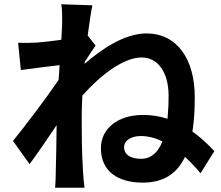

<svg xmlns="http://www.w3.org/2000/svg" viewBox="-20 -831 1040 902"><path d="M563 -140C563 -173 600 -192 641 -192C675 -192 710 -183 743 -167C723 -116 691 -85 643 -85C600 -85 563 -100 563 -140ZM272 -721C272 -710 270 -682 268 -644C225 -638 181 -633 152 -631C117 -629 94 -629 65 -630L78 -502C134 -510 211 -519 260 -525C259 -502 257 -478 255 -455C198 -371 98 -239 41 -169L119 -60C154 -107 204 -180 246 -243C245 -159 244 -101 242 -23C242 -7 241 29 239 51H377C374 28 371 -8 370 -26C364 -120 364 -204 364 -286C364 -316 365 -349 367 -382C447 -472 556 -561 646 -561C723 -561 772 -489 772 -382C772 -343 770 -307 767 -273C730 -285 692 -291 652 -291C531 -291 454 -225 454 -135C454 -22 539 27 651 27C751 27 813 -18 849 -94C874 -71 899 -45 922 -17L987 -121C953 -158 919 -188 884 -213C892 -262 895 -316 895 -374C895 -556 810 -674 668 -674C566 -674 458 -601 377 -531C378 -534 378 -537 378 -540C395 -566 416 -599 429 -617L392 -664C400 -727 408 -778 414 -806L268 -811C273 -780 272 -750 272 -721Z"/></svg>

Font: Noto Sans HK
Style: Bold
Weight: 700
Designer: Ryoko NISHIZUKA 西塚涼子 (kana, bopomofo & ideographs); Paul D. Hunt (Latin, Greek & Cyrillic); Sandoll Communications 산돌커뮤니
Foundry: Adobe
Version: Version 2.002;hotconv 1.0.116;makeotfexe 2.5.65601